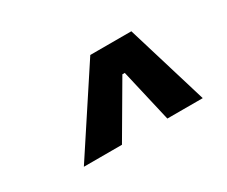

<svg xmlns="http://www.w3.org/2000/svg" viewBox="-61 -847 709 601"><g transform="rotate(-30 293.0 -546.5)"><path d="M103 -400.4 295.4 -693.4H443.8L532.7 -400.4H404.8L360.8 -590.8H352.1L240.7 -400.4Z"/></g></svg>

Font: CaskaydiaCove NF
Style: Bold Italic
Weight: 700
Italic angle: -10°
Designer: Aaron Bell
Foundry: Saja Typeworks
Version: Version 2111.001; VTT 6.35;Nerd Fonts 3.2.1